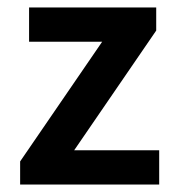

<svg xmlns="http://www.w3.org/2000/svg" viewBox="-20 -495 470 515"><path d="M34 0V-62L254 -383H58V-475H399V-413L179 -92H407V0Z"/></svg>

Font: Narnoor SemiBold
Style: Regular
Weight: 600
Designer: S. Sridhar Murthy
Foundry: SIL International
Version: Version 3.000